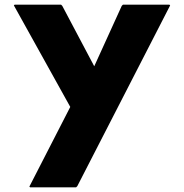

<svg xmlns="http://www.w3.org/2000/svg" viewBox="-20 -530 785 817"><path d="M498 -505 381 -248 245 -505 240 -510H42L39 -507L279 -75L105 264L108 267H304L309 262L704 -507L701 -510H503Z"/></svg>

Font: Hussar Woodtype
Style: Bd
Weight: 900
Foundry: Cannot Into Space Fonts
Version: Version 1.07